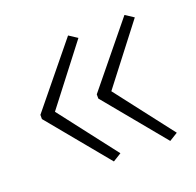

<svg xmlns="http://www.w3.org/2000/svg" viewBox="-80 -800 573 560"><g transform="rotate(-20 206.5 -520.5)"><path d="M29 -526 184 -716 210 -699 72 -520 210 -341 184 -325 29 -513ZM204 -526 359 -716 385 -699 247 -520 385 -341 359 -325 204 -513Z"/></g></svg>

Font: Noto Sans Khmer UI ExtraLight
Style: Regular
Weight: 200
Designer: Danh Hong and the Monotype Design Team
Foundry: Monotype Imaging Inc.
Version: Version 2.002; ttfautohint (v1.8.4.7-5d5b)